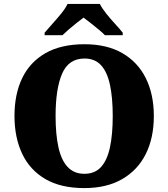

<svg xmlns="http://www.w3.org/2000/svg" viewBox="-20 -951 860 981"><path d="M411 10Q291 10 212 -36Q133 -82 93.5 -165Q54 -248 54 -359Q54 -470 93.5 -552Q133 -634 212.5 -679.5Q292 -725 412 -725Q526 -725 605 -679.5Q684 -634 725 -551.5Q766 -469 766 -358Q766 -247 725 -164.5Q684 -82 604.5 -36Q525 10 411 10ZM411 -63Q465 -63 496.5 -98Q528 -133 542 -199Q556 -265 556 -358Q556 -451 542 -517Q528 -583 496.5 -617.5Q465 -652 412 -652Q331 -652 297.5 -575Q264 -498 264 -358Q264 -265 278.5 -199Q293 -133 325.5 -98Q358 -63 411 -63ZM208 -784Q224 -803 247.5 -829Q271 -855 293 -882Q315 -909 325 -931H490Q501 -909 522.5 -882Q544 -855 568 -829Q592 -803 607 -784V-771H516Q506 -782 485.5 -799Q465 -816 443.5 -833Q422 -850 407 -861Q392 -850 370.5 -833Q349 -816 329.5 -799Q310 -782 299 -771H208Z"/></svg>

Font: Noto Serif Khmer Black
Style: Regular
Weight: 900
Version: Version 2.003